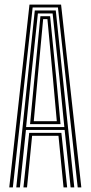

<svg xmlns="http://www.w3.org/2000/svg" viewBox="-20 -820 396 840"><path d="M20.5 0 109 -800H247.2L335.8 0H320L233.5 -787.2H122.8L36.2 0ZM82.5 0 107.8 -238.8H248.5L273.8 0H258L235.8 -226H120.5L98.2 0ZM51.2 0 132.2 -774.2H224L305 0H289L262.8 -251.5H93.5L67 0ZM94.2 -264.2H261.5L239.8 -481.5L210.2 -761.2H145.8L116 -481.5ZM111.5 -277 131 -481.5 156.8 -749.2H199.2L225.8 -481.5L244.8 -277ZM127.8 -289.8H228.5L211.2 -481.5L187.5 -736.2H168.8L145 -481.5Z"/></svg>

Font: Big Shoulders Inline Display Thin Medium
Style: Regular
Weight: 500
Version: Version 2.002